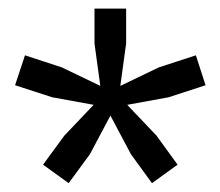

<svg xmlns="http://www.w3.org/2000/svg" viewBox="-20 -828 512 446"><path d="M275.5 -584.5 343.5 -513 392.5 -445.5 333 -402.5 284 -470 236.5 -559.5 189 -470 139.5 -402.5 80 -445.5 129.5 -513 197.5 -584.5 101.5 -602 15 -630 38 -699.5 123.5 -671.5 213 -628.5 199.5 -727V-808H273V-727L259.5 -628.5L349 -671.5L435 -699.5L457.5 -630L371.5 -602Z"/></svg>

Font: Encode Sans SC Condensed Thin Medium
Style: Regular
Weight: 500
Version: Version 3.002